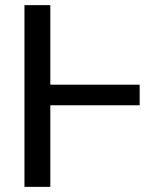

<svg xmlns="http://www.w3.org/2000/svg" viewBox="-20 -727 639 747"><path d="M523.4 -317.4H160.2V-397.5H523.4ZM175.8 0H75.2V-707H175.8Z"/></svg>

Font: Pretendard GOV Variable
Style: Regular
Weight: 400
Designer: Base glyphs from Inter by Rasmus Andersson; Hangul glyphs from Noto Sans CJK(Source Han Sans) by Jang Soo-young and Kang
Foundry: Kil Hyung-jin
Version: Version 1.307;Glyphs 3.2 (3192)